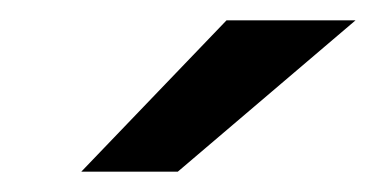

<svg xmlns="http://www.w3.org/2000/svg" viewBox="-20 -783 370 189"><path d="M155 -614H60L203 -763H330Z"/></svg>

Font: Open Sauce Sans SemiBold Italic
Style: Regular
Weight: 600
Italic angle: -10°
Designer: Alfredo Marco Pradil
Foundry: Creative Sauce Fz LLC
Version: Version 1.477